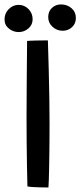

<svg xmlns="http://www.w3.org/2000/svg" viewBox="-32 -843 362 868"><path d="M187 4.5Q175.5 4.5 157.8 4.2Q140 4 122.2 3Q104.5 2 92 0Q91 -36.5 90 -90.5Q89 -144.5 88.5 -203.5Q88 -262.5 88 -311.5Q88 -382.5 88.8 -470.8Q89.5 -559 90.5 -658Q96 -658.5 107.5 -659Q119 -659.5 133.2 -659.8Q147.5 -660 161 -660.2Q174.5 -660.5 184.5 -660.5Q186.5 -599.5 188.2 -532.5Q190 -465.5 191 -401.5Q192 -337.5 192 -285Q192 -261.5 191.8 -228.5Q191.5 -195.5 191.2 -159.5Q191 -123.5 190.2 -90.2Q189.5 -57 188.8 -31.8Q188 -6.5 187 4.5ZM52.5 -698Q28 -698 8.2 -713.8Q-11.5 -729.5 -11.5 -755Q-11.5 -783 7.8 -802Q27 -821 52 -821Q78.5 -821 97 -802Q115.5 -783 115.5 -756Q115.5 -731 96.5 -714.5Q77.5 -698 52.5 -698ZM251 -704Q225 -704 205.5 -721.8Q186 -739.5 186 -765.5Q186 -791.5 202.8 -807.2Q219.5 -823 244 -823Q271.5 -823 291.2 -806Q311 -789 311 -762Q311 -744 302.5 -731Q294 -718 280.5 -711Q267 -704 251 -704Z"/></svg>

Font: Grandstander Thin
Style: Regular
Weight: 400
Version: Version 1.200